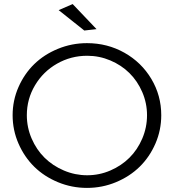

<svg xmlns="http://www.w3.org/2000/svg" viewBox="-20 -917 854 943"><path d="M336.9 -897 454.1 -773.9 394 -767.1 268.1 -867.2ZM407.2 -705.1Q507.3 -705.1 591.1 -658Q674.8 -610.8 723.4 -529.3Q772 -447.8 772 -351.1Q772 -277.8 743.4 -211.9Q714.8 -146 666 -98.1Q617.2 -50.3 549.6 -22.2Q481.9 5.9 407.2 5.9Q332.5 5.9 264.6 -22.2Q196.8 -50.3 148.2 -98.1Q99.6 -146 70.8 -211.9Q42 -277.8 42 -351.1Q42 -423.8 70.8 -489.3Q99.6 -554.7 148.2 -602.1Q196.8 -649.4 264.6 -677.2Q332.5 -705.1 407.2 -705.1ZM408.2 -643.1Q328.1 -643.1 260 -604.2Q191.9 -565.4 151.9 -498Q111.8 -430.7 111.8 -351.1Q111.8 -291 135.5 -236.3Q159.2 -181.6 199 -142.3Q238.8 -103 293.7 -79.6Q348.6 -56.2 408.2 -56.2Q467.8 -56.2 522 -79.6Q576.2 -103 615.7 -142.3Q655.3 -181.6 678.7 -236.3Q702.1 -291 702.1 -351.1Q702.1 -410.6 678.7 -464.8Q655.3 -519 615.7 -558.1Q576.2 -597.2 522 -620.1Q467.8 -643.1 408.2 -643.1Z"/></svg>

Font: Montserrat arm Light
Style: Regular
Weight: 300
Designer: Julieta Ulanovsky
Foundry: Julieta Ulanovsky
Version: Version 6.000;PS 006.000;hotconv 1.0.88;makeotf.lib2.5.64775